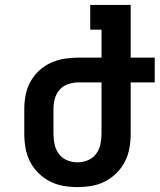

<svg xmlns="http://www.w3.org/2000/svg" viewBox="-20 -755 651 783"><path d="M296 8Q267 8 238 3Q209 -2 183 -15.5Q157 -29 136 -50Q115 -71 102 -97Q89 -123 84 -152Q79 -181 79 -210V-310Q79 -339 84.5 -367.5Q90 -396 104 -421.5Q118 -447 139.5 -467Q161 -487 187.5 -499Q214 -511 242.5 -515.5Q271 -520 300 -520H394V-634H348V-735H513V-520H611V-419H513V-210Q513 -181 508 -152Q503 -123 490 -97Q477 -71 456 -50Q435 -29 409 -15.5Q383 -2 354 3Q325 8 296 8ZM296 -93Q318 -93 338.5 -101.5Q359 -110 372 -127.5Q385 -145 389.5 -166.5Q394 -188 394 -210V-419H300Q279 -419 258 -412Q237 -405 223 -389Q209 -373 203.5 -352Q198 -331 198 -310V-210Q198 -188 202.5 -166.5Q207 -145 220 -127.5Q233 -110 253.5 -101.5Q274 -93 296 -93Z"/></svg>

Font: Iosevka HT Extended
Style: Bold
Weight: 700
Width: 7
Monospace: yes
Designer: Belleve Invis
Foundry: Belleve Invis
Version: Version 32.3.0; ttfautohint (v1.8.4)